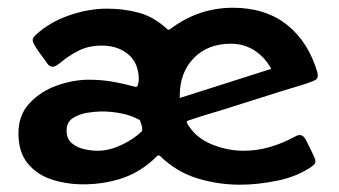

<svg xmlns="http://www.w3.org/2000/svg" viewBox="-20 -477 898 508"><path d="M399.9 -65.9Q397.5 -65.9 395 -63.5Q355 -23.4 305.7 -6.3Q256.3 10.7 200.2 10.7Q156.2 10.7 117.2 -2Q78.1 -14.6 53.5 -44.4Q28.8 -74.2 28.8 -124.5Q28.8 -172.4 58.1 -203.9Q87.4 -235.4 130.6 -250.7Q173.8 -266.1 215.3 -266.1Q247.6 -266.1 276.9 -261Q306.2 -255.9 336.9 -247.6Q337.9 -247.6 338.6 -247.3Q339.4 -247.1 339.8 -247.1Q343.8 -247.1 345.5 -255.1Q347.2 -263.2 347.2 -266.1Q347.2 -309.6 319.6 -333Q292 -356.4 249.5 -356.4Q213.9 -356.4 187.3 -342.5Q160.6 -328.6 144 -314.5Q127.4 -300.3 120.1 -300.3Q110.4 -300.3 104 -310.5Q100.6 -315.9 91.3 -328.1Q82 -340.3 74.2 -352.8Q66.4 -365.2 66.4 -370.6Q66.4 -375 68.6 -377.9Q70.8 -380.9 73.7 -383.8Q110.4 -418 161.9 -436Q213.4 -454.1 263.2 -454.1Q308.6 -454.1 348.1 -443.1Q387.7 -432.1 421.9 -400.4Q423.8 -398.4 426.3 -398.4Q428.7 -398.4 430.2 -399.9Q504.9 -456.5 596.2 -456.5Q682.1 -456.5 739 -411.6Q795.9 -366.7 819.8 -285.2Q820.8 -280.3 820.8 -277.8Q820.8 -270.5 816.9 -267.3Q813 -264.2 806.6 -261.7Q786.1 -253.9 764.6 -247.8Q743.2 -241.7 722.2 -234.9L563 -184.6Q542 -178.2 520.8 -171.9Q499.5 -165.5 478.5 -158.2Q474.1 -157.2 474.1 -153.8Q474.1 -152.8 474.9 -151.4Q475.6 -149.9 476.1 -148.9Q498.5 -111.8 540.5 -95Q582.5 -78.1 624 -78.1Q659.7 -78.1 693.6 -87.9Q727.5 -97.7 758.8 -114.7Q762.2 -116.7 765.6 -118.2Q769 -119.6 772.9 -119.6Q778.8 -119.6 783 -115.5Q787.1 -111.3 789.6 -106.4Q792 -101.6 797.9 -89.8Q803.7 -78.1 809.1 -66.7Q814.5 -55.2 814.5 -50.8Q814.5 -42.5 805.2 -36.6Q766.6 -9.8 714.1 1Q661.6 11.7 615.2 11.7Q557.1 11.7 502.2 -5.1Q447.3 -22 404.3 -63.5Q401.9 -65.9 399.9 -65.9ZM455.6 -217.8Q516.1 -237.3 576.7 -256.3Q637.2 -275.4 697.8 -294.9Q681.2 -325.2 653.6 -343.3Q626 -361.3 590.8 -361.3Q529.3 -361.3 492.4 -323Q455.6 -284.7 455.6 -223.6ZM356 -130.4V-141.1L350.1 -159.2Q327.1 -171.9 301 -177Q274.9 -182.1 249 -182.1Q232.9 -182.1 211.2 -178.7Q189.5 -175.3 172.9 -164.6Q156.2 -153.8 156.2 -131.8Q156.2 -109.9 169.7 -98.4Q183.1 -86.9 202.1 -82.5Q221.2 -78.1 238.8 -78.1Q269 -78.1 302 -93.8Q335 -109.4 356 -130.4Z"/></svg>

Font: Belanosima
Style: Regular
Weight: 400
Designer: The DocRepair Project, Santiago Orozco
Foundry: Google
Version: Version 2.000